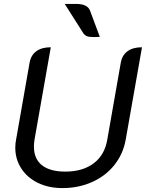

<svg xmlns="http://www.w3.org/2000/svg" viewBox="-20 -950 744 979"><path d="M58 -197Q58 -219 62 -238L131 -631Q138 -669 165.5 -689Q193 -709 239 -709L156 -238Q153 -219 153 -202Q153 -140 194 -107.5Q235 -75 313 -75Q402 -75 458 -117.5Q514 -160 527 -238L596 -631Q603 -669 630.5 -689Q658 -709 704 -709L621 -238Q608 -165 563.5 -109Q519 -53 450 -22Q381 9 298 9Q228 9 173.5 -17.5Q119 -44 88.5 -91Q58 -138 58 -197ZM459 -761Q434 -761 423 -765.5Q412 -770 404 -782L310 -930H368Q426 -930 439 -896L489 -762Q477 -761 459 -761Z"/></svg>

Font: K2D
Style: Italic
Weight: 400
Italic angle: -10°
Designer: Katatrad Aksorn Co.,Ltd.
Foundry: Cadson Demak Co.,Ltd.
Version: Version 1.000; ttfautohint (v1.6)